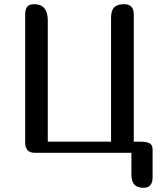

<svg xmlns="http://www.w3.org/2000/svg" viewBox="-20 -729 774 916"><path d="M606.9 0H146Q100.1 0 100.1 -49.8V-659.2Q100.1 -686.5 110.4 -697.8Q120.6 -709 144 -709Q175.3 -709 191.7 -689.5Q208 -669.9 208 -631.8V-53.2H509.8V-644Q509.8 -679.2 524.9 -694.1Q540 -709 571.8 -709Q595.2 -709 606.7 -697Q618.2 -685.1 618.2 -659.2V-53.2H647.9Q679.2 -53.2 693.6 -45.4Q708 -37.6 708 -16.1V117.2Q708 167 665 167Q635.7 167 621.3 151.9Q606.9 136.7 606.9 102.1Z"/></svg>

Font: Marmelad
Style: Regular
Weight: 400
Designer: Manvel Shmavonyan
Foundry: Cyreal (www.cyreal.org)
Version: Version 1.000